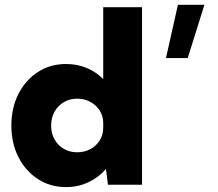

<svg xmlns="http://www.w3.org/2000/svg" viewBox="-20 -762 900 792"><path d="M754.4 -522.5H664.6L713.9 -742.2H823.2ZM565.9 0H425.3L417 -64.9Q387.2 -30.3 344.7 -10.3Q302.2 9.8 252.4 9.8Q187.5 9.8 136.5 -23.2Q85.4 -56.2 56.2 -113.5Q26.9 -170.9 26.9 -244.1Q26.9 -317.4 56.2 -374.8Q85.4 -432.1 136.5 -465.1Q187.5 -498 252.4 -498Q298.3 -498 337.4 -481.7Q376.5 -465.3 405.8 -436V-732.4H565.9ZM298.8 -133.8Q328.1 -133.8 352.5 -146.7Q377 -159.7 391.4 -182.9Q405.8 -206.1 405.8 -235.8V-253.9Q405.8 -283.2 391.4 -305.9Q377 -328.6 352.5 -341.8Q328.1 -355 298.8 -355Q267.6 -355 243.2 -340.6Q218.8 -326.2 204.8 -301Q190.9 -275.9 190.9 -244.1Q190.9 -212.4 204.8 -187.3Q218.8 -162.1 243.2 -147.9Q267.6 -133.8 298.8 -133.8Z"/></svg>

Font: Kumbh Sans ExtraBold
Style: Regular
Weight: 800
Version: Version 1.005